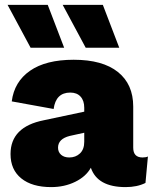

<svg xmlns="http://www.w3.org/2000/svg" viewBox="-20 -754 624 784"><path d="M242 -559H105L11 -734H175ZM467 -559H330L236 -734H400ZM562 -111Q576 -111 584 -115L574 -7Q540 10 493 10Q378 10 351 -69Q331 -33 287 -11.5Q243 10 189 10Q111 10 67 -25.5Q23 -61 23 -125Q23 -236 159 -263L324 -298V-314Q324 -343 309 -359.5Q294 -376 267 -376Q208 -376 199 -309L28 -340Q38 -420 102.5 -465Q167 -510 281 -510Q399 -510 461.5 -460Q524 -410 524 -319V-151Q524 -111 562 -111ZM263 -111Q289 -111 306.5 -127.5Q324 -144 324 -175V-212L265 -199Q217 -187 217 -151Q217 -133 229.5 -122Q242 -111 263 -111Z"/></svg>

Font: Elaine Sans ExtraBold
Style: Regular
Weight: 800
Designer: Wei Huang
Foundry: Wei Huang
Version: Version 2.001;December 24, 2019;FontCreator 12.0.0.2547 64-b